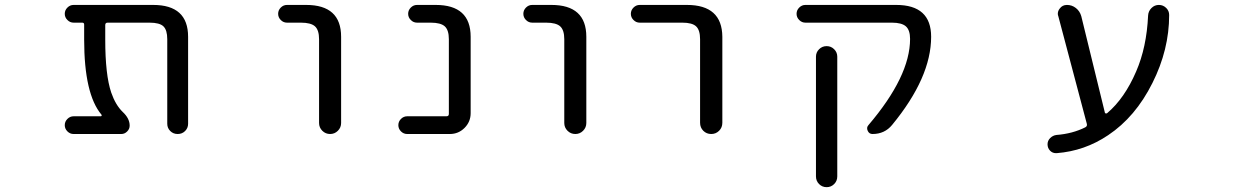

<svg xmlns="http://www.w3.org/2000/svg" viewBox="-20 -567 5040 783"><path d="M747.1 -62.5Q747.1 -44.9 734.9 -32.7Q722.7 -20.5 704.6 -20.5Q686.5 -20.5 674.3 -32.7Q662.1 -44.9 662.1 -62.5V-407.2Q662.1 -444.3 646.5 -459.5Q630.9 -474.6 589.8 -474.6H418.9Q409.2 -474.6 409.2 -464.8V-405.3Q409.2 -261.7 433.6 -189.5Q451.2 -138.7 480.5 -110.4Q508.8 -84 508.8 -54.7Q508.8 -41 498.5 -30.8Q488.3 -20.5 474.6 -20.5H280.3Q265.6 -20.5 254.9 -31.2Q244.1 -42 244.1 -56.6Q244.1 -71.3 254.9 -82Q265.6 -92.8 280.3 -92.8H390.6Q393.6 -92.8 394.5 -95.2Q395.5 -97.7 393.6 -99.6Q323.2 -183.6 323.2 -405.3V-466.8Q323.2 -474.6 315.4 -474.6H280.3Q265.6 -474.6 254.9 -485.4Q244.1 -496.1 244.1 -510.7Q244.1 -525.4 254.9 -536.1Q265.6 -546.9 280.3 -546.9H604.5Q747.1 -546.9 747.1 -417Z M1150.4 -474.6Q1135.7 -474.6 1125 -485.4Q1114.3 -496.1 1114.3 -510.7Q1114.3 -525.4 1125 -536.1Q1135.7 -546.9 1150.4 -546.9H1228.5Q1371.1 -546.9 1371.1 -417V-65.4Q1371.1 -46.9 1357.9 -33.7Q1344.7 -20.5 1326.2 -20.5Q1307.6 -20.5 1294.4 -33.7Q1281.2 -46.9 1281.2 -65.4V-407.2Q1281.2 -444.3 1264.6 -459.5Q1248 -474.6 1207 -474.6Z M1810.5 -407.2Q1810.5 -444.3 1793.9 -459.5Q1777.3 -474.6 1736.3 -474.6H1680.7Q1666 -474.6 1655.3 -485.4Q1644.5 -496.1 1644.5 -510.7Q1644.5 -525.4 1655.3 -536.1Q1666 -546.9 1680.7 -546.9H1756.8Q1899.4 -546.9 1899.4 -417V-105.5Q1899.4 -70.3 1874.5 -45.4Q1849.6 -20.5 1814.5 -20.5H1640.6Q1626 -20.5 1615.2 -31.2Q1604.5 -42 1604.5 -56.6Q1604.5 -71.3 1615.2 -82Q1626 -92.8 1640.6 -92.8H1800.8Q1810.5 -92.8 1810.5 -102.5Z M2150.4 -474.6Q2135.7 -474.6 2125 -485.4Q2114.3 -496.1 2114.3 -510.7Q2114.3 -525.4 2125 -536.1Q2135.7 -546.9 2150.4 -546.9H2228.5Q2371.1 -546.9 2371.1 -417V-65.4Q2371.1 -46.9 2357.9 -33.7Q2344.7 -20.5 2326.2 -20.5Q2307.6 -20.5 2294.4 -33.7Q2281.2 -46.9 2281.2 -65.4V-407.2Q2281.2 -444.3 2264.6 -459.5Q2248 -474.6 2207 -474.6Z M2588.9 -474.6Q2574.2 -474.6 2563.5 -485.4Q2552.7 -496.1 2552.7 -510.7Q2552.7 -525.4 2563.5 -536.1Q2574.2 -546.9 2588.9 -546.9H2781.2Q2924.8 -546.9 2925.8 -417V-66.4Q2925.8 -46.9 2912.6 -33.7Q2899.4 -20.5 2880.4 -20.5Q2861.3 -20.5 2848.1 -33.7Q2835 -46.9 2835 -66.4V-407.2Q2835 -444.3 2818.8 -459.5Q2802.7 -474.6 2762.7 -474.6Z M3634.8 -546.9Q3777.3 -546.9 3777.3 -417Q3777.3 -251 3618.2 -57.6Q3587.9 -20.5 3538.1 -20.5Q3524.4 -20.5 3518.6 -33.7Q3512.7 -46.9 3521.5 -56.6Q3691.4 -255.9 3691.4 -408.2Q3691.4 -444.3 3674.3 -459.5Q3657.2 -474.6 3617.2 -474.6H3264.6Q3250 -474.6 3239.3 -485.4Q3228.5 -496.1 3228.5 -510.7Q3228.5 -525.4 3239.3 -536.1Q3250 -546.9 3264.6 -546.9ZM3307.6 152.3V-335.9Q3307.6 -353.5 3320.3 -366.2Q3333 -378.9 3351.1 -378.9Q3369.1 -378.9 3381.8 -366.2Q3394.5 -353.5 3394.5 -335.9V152.3Q3394.5 170.9 3381.8 183.6Q3369.1 196.3 3351.1 196.3Q3333 196.3 3320.3 183.6Q3307.6 170.9 3307.6 152.3Z M4485.4 -109.4Q4485.4 -105.5 4488.8 -104.5Q4492.2 -103.5 4495.1 -105.5Q4566.4 -166 4613.3 -275.4Q4656.2 -374 4662.1 -503.9Q4663.1 -521.5 4675.8 -534.2Q4688.5 -546.9 4706.1 -546.9Q4723.6 -546.9 4736.3 -534.2Q4748 -522.5 4748 -505.9Q4748 -364.3 4679.7 -228.5Q4610.4 -89.8 4499 -15.6Q4403.3 48.8 4289.1 57.6Q4287.1 57.6 4286.1 57.6Q4272.5 57.6 4262.7 47.9Q4252 37.1 4252 21.5Q4252 6.8 4262.7 -3.9Q4273.4 -14.6 4288.1 -16.6Q4353.5 -21.5 4406.2 -47.9Q4415 -52.7 4412.1 -62.5L4295.9 -501Q4293.9 -505.9 4293.9 -510.7Q4293.9 -522.5 4301.8 -532.2Q4312.5 -546.9 4331.1 -546.9Q4351.6 -546.9 4367.7 -534.2Q4383.8 -521.5 4389.6 -501Z"/></svg>

Font: Rounded-X Mgen+ 1mn regular
Style: Regular
Weight: 400
Designer: [Source Han Sans]
Ryoko NISHIZUKA  (kana & ideographs); Paul D. Hunt (Latin, Greek & Cyrillic); Wenlong ZHANG  (bopomofo
Version: Version 1.059.20150602